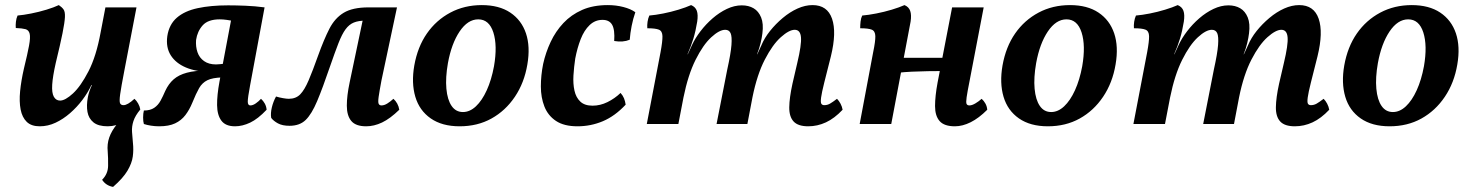

<svg xmlns="http://www.w3.org/2000/svg" viewBox="-20 -487 5773 754"><path d="M136 9Q103 9 85 -8.5Q67 -26 61 -57Q55 -88 59 -129Q63 -170 74 -218Q88 -275 94 -307.5Q100 -340 96.5 -354.5Q93 -369 80 -372.5Q67 -376 42 -377Q41 -388 42.5 -401.5Q44 -415 49 -426Q72 -428 102.5 -434Q133 -440 162.5 -449Q192 -458 211 -467Q223 -459 229.5 -450Q236 -441 235 -420Q234 -399 225.5 -356.5Q217 -314 199 -240Q187 -187 185 -154.5Q183 -122 191.5 -107Q200 -92 216 -92Q236 -92 266.5 -120Q297 -148 327.5 -207Q358 -266 375 -359L394 -458H516L468 -208Q456 -146 452 -117.5Q448 -89 451.5 -81.5Q455 -74 465 -74Q481 -74 508 -99Q516 -92 522.5 -80.5Q529 -69 531 -57Q504 -28 470 -9.5Q436 9 403 9Q366 9 347 -6.5Q328 -22 323.5 -47.5Q319 -73 325 -105Q327 -116 331 -128Q335 -140 341 -153H339Q325 -123 303.5 -94.5Q282 -66 255 -42.5Q228 -19 198 -5Q168 9 136 9ZM424 247Q396 242 381 219Q404 196 404.5 164.5Q405 133 403 108Q400 79 409 53Q418 27 439.5 0.5Q461 -26 497 -57H531Q511 -33 504 -11.5Q497 10 498.5 31Q500 52 502 74Q505 101 501.5 127.5Q498 154 480.5 183.5Q463 213 424 247Z M903 9Q866 9 849.5 -13Q833 -35 832.5 -74Q832 -113 842 -167L892 -432L895 -405Q884 -407 870 -409Q856 -411 843 -411Q797 -411 776 -387.5Q755 -364 750 -330Q748 -304 755.5 -282Q763 -260 781.5 -247Q800 -234 828 -234Q835 -234 844.5 -235Q854 -236 863 -237L856 -205H804Q750 -205 710 -222Q670 -239 650.5 -270Q631 -301 637 -345Q644 -391 674.5 -417.5Q705 -444 756.5 -455Q808 -466 876 -466Q907 -466 944 -464.5Q981 -463 1019 -458L962 -151Q953 -103 953 -88Q953 -73 963 -73Q973 -73 984.5 -81Q996 -89 1005 -99Q1014 -91 1020 -80Q1026 -69 1027 -56Q993 -20 962.5 -5.5Q932 9 903 9ZM605 9Q589 9 573 6.5Q557 4 545 0Q542 -10 542 -25.5Q542 -41 545 -53Q570 -53 585.5 -63.5Q601 -74 610.5 -91.5Q620 -109 629 -130Q642 -158 662 -175.5Q682 -193 714 -201.5Q746 -210 793 -210H858L854 -183Q815 -182 794.5 -172Q774 -162 762 -141Q750 -120 735 -83Q724 -56 708 -35Q692 -14 667.5 -2.5Q643 9 605 9Z M1418 9Q1377 9 1359.5 -12Q1342 -33 1342 -72Q1342 -111 1353 -163L1407 -420L1416 -406Q1388 -406 1369.5 -398.5Q1351 -391 1337 -372Q1323 -353 1309 -317Q1295 -281 1276 -226Q1247 -141 1225.5 -90Q1204 -39 1180.5 -16Q1157 7 1117 7Q1089 7 1071.5 -2.5Q1054 -12 1045 -24Q1042 -42 1047.5 -65Q1053 -88 1064 -108Q1077 -104 1091.5 -101.5Q1106 -99 1114 -99Q1142 -99 1159 -116.5Q1176 -134 1192 -171.5Q1208 -209 1229 -268Q1252 -332 1273.5 -374Q1295 -416 1330 -437Q1365 -458 1427 -458H1539L1478 -171Q1470 -128 1467 -107Q1464 -86 1467 -79.5Q1470 -73 1478 -73Q1489 -73 1501 -80.5Q1513 -88 1525 -99Q1534 -91 1540 -80Q1546 -69 1548 -56Q1512 -21 1480.5 -6Q1449 9 1418 9Z M1785 9Q1716 9 1671.5 -22Q1627 -53 1611 -107Q1595 -161 1607 -230Q1620 -303 1656.5 -355.5Q1693 -408 1748.5 -437.5Q1804 -467 1872 -467Q1940 -467 1984 -437.5Q2028 -408 2045.5 -356Q2063 -304 2051 -234Q2039 -162 2002 -107Q1965 -52 1910 -21.5Q1855 9 1785 9ZM1798 -47Q1825 -47 1849 -69.5Q1873 -92 1891.5 -132.5Q1910 -173 1920 -227Q1934 -308 1917.5 -359.5Q1901 -411 1858 -411Q1817 -411 1785 -363.5Q1753 -316 1739 -239Q1729 -182 1733 -138.5Q1737 -95 1753.5 -71Q1770 -47 1798 -47Z M2248 9Q2195 9 2163.5 -12Q2132 -33 2118 -68.5Q2104 -104 2104 -147.5Q2104 -191 2113 -236Q2123 -281 2142.5 -322.5Q2162 -364 2192.5 -396.5Q2223 -429 2266 -448Q2309 -467 2367 -467Q2399 -467 2428 -459.5Q2457 -452 2475 -439Q2466 -413 2460.5 -385Q2455 -357 2453 -331Q2427 -320 2392 -326Q2395 -370 2384 -389.5Q2373 -409 2346 -409Q2317 -409 2295.5 -388.5Q2274 -368 2260.5 -333.5Q2247 -299 2239 -257Q2234 -224 2232 -191Q2230 -158 2236 -131Q2242 -104 2259 -88Q2276 -72 2307 -72Q2337 -72 2365.5 -86Q2394 -100 2417 -122Q2426 -112 2430.5 -101Q2435 -90 2437 -76Q2395 -31 2347.5 -11Q2300 9 2248 9Z M3154 9Q3114 9 3096.5 -10Q3079 -29 3079.5 -66Q3080 -103 3092 -158L3111 -240Q3128 -311 3125.5 -340.5Q3123 -370 3101 -370Q3079 -370 3046.5 -341Q3014 -312 2983.5 -253Q2953 -194 2935 -105L2915 0H2794L2836 -214Q2850 -277 2852.5 -310.5Q2855 -344 2849 -357Q2843 -370 2828 -370Q2805 -370 2773 -340.5Q2741 -311 2711.5 -252Q2682 -193 2664 -104L2644 0H2520L2574 -282Q2582 -325 2581.5 -345Q2581 -365 2567.5 -370.5Q2554 -376 2522 -376Q2521 -388 2523 -401.5Q2525 -415 2530 -426Q2554 -428 2584.5 -434Q2615 -440 2644.5 -449Q2674 -458 2694 -467Q2711 -460 2716.5 -444.5Q2722 -429 2718 -402Q2712 -365 2703 -335.5Q2694 -306 2680 -274H2681L2698 -311Q2710 -337 2731 -364.5Q2752 -392 2778.5 -415Q2805 -438 2834.5 -452Q2864 -466 2893 -466Q2920 -466 2939.5 -454.5Q2959 -443 2969 -418.5Q2979 -394 2974 -356Q2972 -339 2967 -318Q2962 -297 2953 -274H2954L2970 -309Q2982 -338 3004 -365.5Q3026 -393 3054 -416.5Q3082 -440 3112 -453.5Q3142 -467 3171 -467Q3229 -467 3247.5 -413.5Q3266 -360 3243 -266L3217 -163Q3207 -123 3204.5 -104Q3202 -85 3205.5 -79.5Q3209 -74 3217 -74Q3229 -74 3239.5 -80Q3250 -86 3267 -99Q3275 -91 3281 -79.5Q3287 -68 3289 -56Q3257 -22 3223.5 -6.5Q3190 9 3154 9Z M3730 9Q3688 9 3670 -11.5Q3652 -32 3652 -70.5Q3652 -109 3662 -163L3719 -458H3843L3788 -171Q3779 -126 3776 -105Q3773 -84 3776 -78.5Q3779 -73 3787 -73Q3797 -73 3810.5 -81Q3824 -89 3835 -99Q3844 -91 3850 -80Q3856 -69 3857 -56Q3824 -23 3792 -7Q3760 9 3730 9ZM3356 0 3409 -282Q3418 -325 3417.5 -345Q3417 -365 3403.5 -370.5Q3390 -376 3358 -376Q3358 -389 3359.5 -402.5Q3361 -416 3366 -426Q3390 -428 3421 -434Q3452 -440 3482 -449Q3512 -458 3532 -467Q3549 -460 3554.5 -444Q3560 -428 3556 -402L3480 0ZM3505 -201 3515 -260H3690L3682 -208Q3657 -208 3624.5 -207.5Q3592 -207 3560.5 -205.5Q3529 -204 3505 -201Z M4095 9Q4026 9 3981.5 -22Q3937 -53 3921 -107Q3905 -161 3917 -230Q3930 -303 3966.5 -355.5Q4003 -408 4058.5 -437.5Q4114 -467 4182 -467Q4250 -467 4294 -437.5Q4338 -408 4355.5 -356Q4373 -304 4361 -234Q4349 -162 4312 -107Q4275 -52 4220 -21.5Q4165 9 4095 9ZM4108 -47Q4135 -47 4159 -69.5Q4183 -92 4201.5 -132.5Q4220 -173 4230 -227Q4244 -308 4227.5 -359.5Q4211 -411 4168 -411Q4127 -411 4095 -363.5Q4063 -316 4049 -239Q4039 -182 4043 -138.5Q4047 -95 4063.5 -71Q4080 -47 4108 -47Z M5065 9Q5025 9 5007.5 -10Q4990 -29 4990.5 -66Q4991 -103 5003 -158L5022 -240Q5039 -311 5036.5 -340.5Q5034 -370 5012 -370Q4990 -370 4957.5 -341Q4925 -312 4894.5 -253Q4864 -194 4846 -105L4826 0H4705L4747 -214Q4761 -277 4763.5 -310.5Q4766 -344 4760 -357Q4754 -370 4739 -370Q4716 -370 4684 -340.5Q4652 -311 4622.5 -252Q4593 -193 4575 -104L4555 0H4431L4485 -282Q4493 -325 4492.5 -345Q4492 -365 4478.5 -370.5Q4465 -376 4433 -376Q4432 -388 4434 -401.5Q4436 -415 4441 -426Q4465 -428 4495.5 -434Q4526 -440 4555.5 -449Q4585 -458 4605 -467Q4622 -460 4627.5 -444.5Q4633 -429 4629 -402Q4623 -365 4614 -335.5Q4605 -306 4591 -274H4592L4609 -311Q4621 -337 4642 -364.5Q4663 -392 4689.5 -415Q4716 -438 4745.5 -452Q4775 -466 4804 -466Q4831 -466 4850.5 -454.5Q4870 -443 4880 -418.5Q4890 -394 4885 -356Q4883 -339 4878 -318Q4873 -297 4864 -274H4865L4881 -309Q4893 -338 4915 -365.5Q4937 -393 4965 -416.5Q4993 -440 5023 -453.5Q5053 -467 5082 -467Q5140 -467 5158.5 -413.5Q5177 -360 5154 -266L5128 -163Q5118 -123 5115.5 -104Q5113 -85 5116.5 -79.5Q5120 -74 5128 -74Q5140 -74 5150.5 -80Q5161 -86 5178 -99Q5186 -91 5192 -79.5Q5198 -68 5200 -56Q5168 -22 5134.5 -6.5Q5101 9 5065 9Z M5437 9Q5368 9 5323.5 -22Q5279 -53 5263 -107Q5247 -161 5259 -230Q5272 -303 5308.5 -355.5Q5345 -408 5400.5 -437.5Q5456 -467 5524 -467Q5592 -467 5636 -437.5Q5680 -408 5697.5 -356Q5715 -304 5703 -234Q5691 -162 5654 -107Q5617 -52 5562 -21.5Q5507 9 5437 9ZM5450 -47Q5477 -47 5501 -69.5Q5525 -92 5543.5 -132.5Q5562 -173 5572 -227Q5586 -308 5569.5 -359.5Q5553 -411 5510 -411Q5469 -411 5437 -363.5Q5405 -316 5391 -239Q5381 -182 5385 -138.5Q5389 -95 5405.5 -71Q5422 -47 5450 -47Z"/></svg>

Font: Vollkorn SemiBold
Style: Italic
Weight: 600
Italic angle: -11°
Designer: Friedrich Althausen
Foundry: Friedrich Althausen
Version: Version 5.000